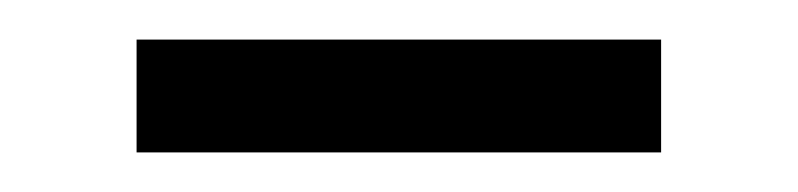

<svg xmlns="http://www.w3.org/2000/svg" viewBox="-20 -594 403 97"><path d="M49 -574H314V-517H49Z"/></svg>

Font: Ysabeau Medium
Style: Regular
Weight: 500
Designer: Christian Thalmann (Catharsis Fonts)
Version: Version 0.003